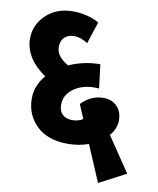

<svg xmlns="http://www.w3.org/2000/svg" viewBox="-95 -764 842 1026"><g transform="rotate(10 326.5 -251.0)"><path d="M653 113 508 189 424 -8Q372 11 311 11Q203 11 142 -47.5Q81 -106 81 -195Q81 -265 131 -323Q16 -403 16 -509Q16 -583 72.5 -637Q129 -691 217 -691Q296 -691 360 -656L321 -537Q282 -562 247 -562Q214 -562 194.5 -543Q175 -524 175 -490Q175 -440 241 -402Q322 -438 410 -438L426 -309Q348 -316 294.5 -281Q241 -246 241 -189Q241 -155 260 -136.5Q279 -118 312 -118Q348 -118 371 -134L339 -210Q391 -264 459 -264Q504 -264 532 -235.5Q560 -207 560 -159Q560 -115 526 -75Z"/></g></svg>

Font: Martel Sans Heavy
Style: Regular
Weight: 900
Designer: Dan Reynolds and Mathieu Réguer
Foundry: Dan Reynolds and Mathieu Réguer
Version: Version 1.001;PS 001.001;hotconv 1.0.70;makeotf.lib2.5.58329